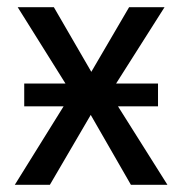

<svg xmlns="http://www.w3.org/2000/svg" viewBox="-20 -511 503 531"><path d="M21 0 192 -275 193 -229 29 -491H129L242 -296H223L337 -491H435L270 -231L271 -273L443 0H342L223 -207H239L118 0ZM47 -217V-280H417V-217Z"/></svg>

Font: Nunito Sans 10pt Condensed Medium
Style: Regular
Weight: 500
Width: 3
Designer: Vernon Adams
Foundry: Vernon Adams
Version: Version 3.101;gftools[0.9.27]